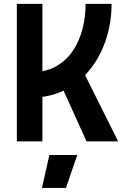

<svg xmlns="http://www.w3.org/2000/svg" viewBox="-20 -713 626 968"><path d="M134.8 -220.7 143.6 -350.1Q212.9 -350.1 263.4 -378.9Q314 -407.7 346.9 -456.5Q379.9 -505.4 395.8 -566.7Q411.6 -627.9 411.6 -693.4H542.5Q542.5 -601.1 515.1 -516.1Q487.8 -431.2 435.3 -364.5Q382.8 -297.9 307.1 -259.3Q231.4 -220.7 134.8 -220.7ZM64.9 0V-693.4H193.8V0ZM416.5 0 277.3 -307.1 397.5 -356.9 575.7 0ZM191.4 234.4 229 68.4H369.6L312.5 234.4Z"/></svg>

Font: Cascadia Mono
Style: Regular
Weight: 400
Monospace: yes
Designer: Aaron Bell
Foundry: Saja Typeworks
Version: Version 2102.003